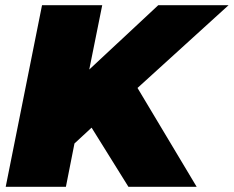

<svg xmlns="http://www.w3.org/2000/svg" viewBox="-20 -720 901 740"><path d="M510 -381 738 0H475L333 -228L267 -167L234 0H2L142 -700H374L324 -452L590 -700H861Z"/></svg>

Font: Montserrat Alternates Black
Style: Italic
Weight: 900
Italic angle: -11.3°
Designer: Julieta Ulanovsky
Foundry: Julieta Ulanovsky
Version: Version 7.200